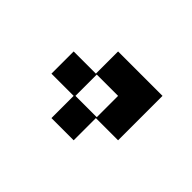

<svg xmlns="http://www.w3.org/2000/svg" viewBox="-69 -819 764 764"><g transform="rotate(-45 312.5 -437.5)"><path d="M250 -250V-375H125V-500H250V-625H375V-500H500V-250ZM255 -375H375V-495H255Z"/></g></svg>

Font: Silkscreen
Style: Regular
Weight: 400
Designer: Jason Kottke
Foundry: Jason Kottke
Version: Version 1.001; ttfautohint (v1.8.4.7-5d5b)